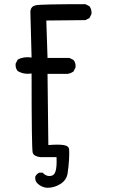

<svg xmlns="http://www.w3.org/2000/svg" viewBox="-20 -766 540 917"><path d="M205.1 130.9Q177.7 128.9 158.2 109.4Q146.5 97.7 148.4 78.1Q154.3 64.5 168 58.6H183.6Q199.2 76.2 219.2 74.7Q239.3 73.2 245.6 51.3Q252 29.3 250 -15.6H171.9Q141.6 -19.5 136.2 -36.6Q130.9 -53.7 130.9 -415Q93.8 -409.2 64.5 -426.8Q52.7 -440.4 54.7 -461.9L64.5 -481.4Q93.8 -497.1 130.9 -491.2L125 -712.9Q127.9 -735.4 149.9 -740.7Q171.9 -746.1 387.7 -746.1L407.2 -736.3Q418.9 -720.7 417 -699.2L407.2 -679.7L387.7 -669.9L201.2 -668L207 -489.3H311.5L331.1 -479.5Q342.8 -465.8 340.8 -444.3L331.1 -424.8Q317.4 -415 301.8 -413.1H207L210.9 -73.2Q259.8 -77.1 284.2 -73.2Q308.6 -69.3 310.1 -52.2Q311.5 -35.2 309.6 -2Q307.6 31.2 302.7 62.5Q297.9 93.8 269 112.3Q240.2 130.9 205.1 130.9Z"/></svg>

Font: NaikaiFont
Style: Regular
Weight: 400
Version: Version 1.67